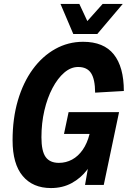

<svg xmlns="http://www.w3.org/2000/svg" viewBox="-20 -938 648 974"><path d="M238.4 16Q146.6 16 95.2 -45.2Q43.8 -106.4 43.8 -226.4Q43.8 -337 70.7 -428.5Q97.6 -520 146.2 -586.5Q194.8 -653 260.2 -689.5Q325.6 -726 401.6 -726Q506.2 -726 557.2 -662.2Q608.2 -598.4 608.2 -476.4L462.6 -468Q462.2 -536 441.9 -567.1Q421.6 -598.2 376.4 -598.2Q339.4 -598.2 306 -569.6Q272.6 -541 246.3 -491.2Q220 -441.4 205.1 -377.3Q190.2 -313.2 190.2 -241.6Q190.2 -171.6 211.5 -141.7Q232.8 -111.8 278.8 -111.8Q314.6 -111.8 345.5 -128.4Q376.4 -145 399.4 -177.8Q422.4 -210.6 434.4 -258.4H304.6L328 -369.2H584L506.4 0H411.4L439.2 -159.6L469.6 -169.2Q454 -118.2 421.8 -76.2Q389.6 -34.2 343.5 -9.1Q297.4 16 238.4 16ZM602.8 -918.2 473.4 -765.4H351.8L286.8 -918.2H382.4L431 -814H407.8L500.8 -918.2Z"/></svg>

Font: Geist Mono
Style: Italic
Weight: 400
Italic angle: -12°
Monospace: yes
Designer: Basement.studio, Andrés Briganti, Mateo Zaragoza
Foundry: Basement.studio, Vercel, Andrés Briganti, Guido Ferreyra, Mateo Zaragoza
Version: Version 1.500